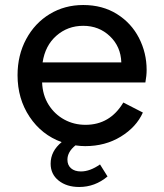

<svg xmlns="http://www.w3.org/2000/svg" viewBox="-20 -571 654 766"><path d="M281 9Q249 35 249 66Q249 88 263.5 100.5Q278 113 303 113Q339 113 379 85L409 133Q359 175 296 175Q246 175 214 149.5Q182 124 182 82Q182 32 226 -4Q146 -33 98 -105Q50 -177 50 -271Q50 -351 84.5 -415Q119 -479 178.5 -515Q238 -551 312 -551Q389 -551 446.5 -515Q504 -479 534.5 -419.5Q565 -360 565 -292Q565 -269 560 -242H148Q150 -191 174 -153Q198 -115 236.5 -94Q275 -73 321 -73Q419 -73 472 -162L550 -122Q524 -64 462 -26Q400 12 320 12Q301 12 281 9ZM464 -322Q462 -385 418.5 -426.5Q375 -468 312 -468Q250 -468 205 -428.5Q160 -389 150 -322Z"/></svg>

Font: BLUETTI 2.0 Normal
Style: Normal
Weight: 400
Designer: Stijn de Vries
Foundry: tokotype
Version: Version 2.005;October 31, 2023;FontCreator 14.0.0.2814 64-bi